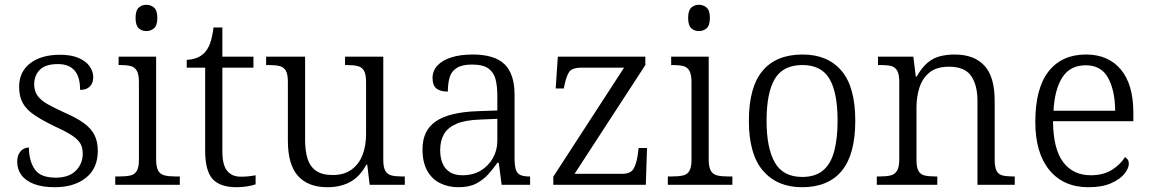

<svg xmlns="http://www.w3.org/2000/svg" viewBox="-20 -773 4812 803"><path d="M209 10Q157 10 122 -3.5Q87 -17 69.5 -41Q52 -65 52 -96Q52 -118 60 -131.5Q68 -145 79 -150.5Q90 -156 101 -156Q101 -102 124.5 -66Q148 -30 213 -30Q268 -30 297 -59Q326 -88 326 -130Q326 -155 316.5 -172Q307 -189 282.5 -205.5Q258 -222 212 -243Q158 -269 124.5 -291.5Q91 -314 75.5 -341.5Q60 -369 60 -410Q60 -473 106.5 -508.5Q153 -544 231 -544Q278 -544 309 -530.5Q340 -517 355 -495.5Q370 -474 370 -450Q370 -426 356 -411.5Q342 -397 315 -397Q315 -452 291.5 -478.5Q268 -505 222 -505Q170 -505 146.5 -481Q123 -457 123 -420Q123 -393 136.5 -373.5Q150 -354 178 -338Q206 -322 248 -303Q301 -280 331.5 -257.5Q362 -235 375.5 -207.5Q389 -180 389 -142Q389 -69 339.5 -29.5Q290 10 209 10Z M462 0V-35H480Q507 -35 525 -39Q543 -43 552 -58Q561 -73 561 -104V-430Q561 -462 552 -477.5Q543 -493 525.5 -497Q508 -501 484 -501H476V-536H633V-107Q633 -75 641.5 -59.5Q650 -44 668 -39.5Q686 -35 713 -35H732V0ZM592 -643Q573 -643 560 -655Q547 -667 547 -698Q547 -729 560 -741Q573 -753 592 -753Q611 -753 624.5 -741Q638 -729 638 -698Q638 -667 624.5 -655Q611 -643 592 -643Z M970 10Q900 10 869 -24.5Q838 -59 838 -144V-490H761V-523Q780 -523 800 -530Q820 -537 834 -551Q849 -566 858.5 -591.5Q868 -617 873 -658H910V-536H1040V-490H910V-139Q910 -83 930 -58.5Q950 -34 987 -34Q1004 -34 1018.5 -35.5Q1033 -37 1049 -40V-2Q1035 3 1013 6.5Q991 10 970 10Z M1349 10Q1269 10 1226.5 -37Q1184 -84 1184 -185V-431Q1184 -463 1175 -478Q1166 -493 1148.5 -497Q1131 -501 1104 -501H1093V-536H1256V-188Q1256 -143 1266 -110Q1276 -77 1301.5 -59Q1327 -41 1371 -41Q1419 -41 1450 -63.5Q1481 -86 1496 -124.5Q1511 -163 1511 -211V-429Q1511 -462 1502.5 -477Q1494 -492 1476.5 -496.5Q1459 -501 1431 -501H1423V-536H1583V-104Q1583 -73 1592 -58Q1601 -43 1618.5 -39Q1636 -35 1660 -35H1673V0H1526L1516 -84H1512Q1485 -34 1444.5 -12Q1404 10 1349 10Z M1897 10Q1855 10 1820.5 -7Q1786 -24 1766.5 -59.5Q1747 -95 1747 -149Q1747 -228 1803.5 -266Q1860 -304 1977 -308L2060 -311V-372Q2060 -411 2053 -440Q2046 -469 2023.5 -486Q2001 -503 1954 -503Q1913 -503 1890.5 -489Q1868 -475 1860.5 -449.5Q1853 -424 1853 -390Q1821 -390 1805 -403Q1789 -416 1789 -447Q1789 -477 1809.5 -499Q1830 -521 1867.5 -533Q1905 -545 1957 -545Q2048 -545 2090 -504.5Q2132 -464 2132 -377V-113Q2132 -82 2137 -65Q2142 -48 2155.5 -41.5Q2169 -35 2193 -35H2197V0H2078L2066 -92H2060Q2042 -66 2021 -43Q2000 -20 1971 -5Q1942 10 1897 10ZM1914 -40Q1958 -40 1990.5 -59.5Q2023 -79 2041.5 -112Q2060 -145 2060 -184V-276L1989 -273Q1925 -271 1888.5 -255Q1852 -239 1836.5 -211.5Q1821 -184 1821 -145Q1821 -113 1831 -89.5Q1841 -66 1861.5 -53Q1882 -40 1914 -40Z M2294 0V-34L2590 -490H2412Q2372 -490 2360 -471.5Q2348 -453 2340 -413L2338 -403H2304L2313 -536H2679V-501L2383 -46H2581Q2618 -46 2630 -67.5Q2642 -89 2647 -124L2651 -154H2686L2681 0Z M2773 0V-35H2791Q2818 -35 2836 -39Q2854 -43 2863 -58Q2872 -73 2872 -104V-430Q2872 -462 2863 -477.5Q2854 -493 2836.5 -497Q2819 -501 2795 -501H2787V-536H2944V-107Q2944 -75 2952.5 -59.5Q2961 -44 2979 -39.5Q2997 -35 3024 -35H3043V0ZM2903 -643Q2884 -643 2871 -655Q2858 -667 2858 -698Q2858 -729 2871 -741Q2884 -753 2903 -753Q2922 -753 2935.5 -741Q2949 -729 2949 -698Q2949 -667 2935.5 -655Q2922 -643 2903 -643Z M3334 10Q3231 10 3171.5 -58.5Q3112 -127 3112 -268Q3112 -408 3169 -476.5Q3226 -545 3337 -545Q3441 -545 3499 -477.5Q3557 -410 3557 -268Q3557 -127 3500.5 -58.5Q3444 10 3334 10ZM3335 -33Q3390 -33 3422.5 -60.5Q3455 -88 3469 -141Q3483 -194 3483 -268Q3483 -386 3449 -443.5Q3415 -501 3336 -501Q3255 -501 3220.5 -443Q3186 -385 3186 -268Q3186 -154 3220.5 -93.5Q3255 -33 3335 -33Z M3647 0V-35H3660Q3688 -35 3705.5 -39.5Q3723 -44 3732 -59.5Q3741 -75 3741 -107V-431Q3741 -463 3732 -478Q3723 -493 3706.5 -497Q3690 -501 3665 -501H3652V-536H3800L3810 -453H3814Q3835 -490 3858.5 -510Q3882 -530 3910.5 -537.5Q3939 -545 3973 -545Q4054 -545 4097 -498.5Q4140 -452 4140 -352V-107Q4140 -75 4147.5 -59.5Q4155 -44 4172 -39.5Q4189 -35 4216 -35H4224V0H4068V-352Q4068 -417 4041.5 -455.5Q4015 -494 3949 -494Q3897 -494 3867.5 -470Q3838 -446 3825.5 -407Q3813 -368 3813 -325V-104Q3813 -73 3821.5 -58Q3830 -43 3847.5 -39Q3865 -35 3892 -35H3900V0Z M4532 10Q4428 10 4369 -61.5Q4310 -133 4310 -263Q4310 -404 4365.5 -474.5Q4421 -545 4522 -545Q4615 -545 4667.5 -482.5Q4720 -420 4720 -301V-266H4384Q4385 -150 4426.5 -95Q4468 -40 4542 -40Q4595 -40 4631 -63Q4667 -86 4685 -116Q4691 -113 4696 -106Q4701 -99 4701 -88Q4701 -69 4682.5 -46Q4664 -23 4626.5 -6.5Q4589 10 4532 10ZM4644 -310Q4643 -396 4614 -448Q4585 -500 4521 -500Q4456 -500 4423.5 -450Q4391 -400 4386 -310Z"/></svg>

Font: Noto Serif Tibetan Light
Style: Regular
Weight: 300
Version: Version 2.103